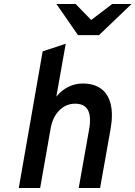

<svg xmlns="http://www.w3.org/2000/svg" viewBox="-20 -941 678 961"><path d="M74 0 193.5 -684 309 -722 262 -457.5Q287 -488.5 321.5 -505.8Q356 -523 393 -523Q451 -523 486.5 -496.5Q522 -470 534.2 -418.8Q546.5 -367.5 533 -292.5L481 0H374L426 -293Q437.5 -358 420 -390Q402.5 -422 356 -422Q310.5 -422 277.2 -388.8Q244 -355.5 234 -301L181 0ZM370.5 -765 262.5 -921H358.5L436.5 -841L541.5 -921H638.5L475.5 -765Z"/></svg>

Font: Overpass SemiBold
Style: Italic
Weight: 600
Italic angle: -10°
Designer: Delve Withrington, Dave Bailey, Thomas Jockin
Foundry: Delve Fonts LLC
Version: Version 4.000